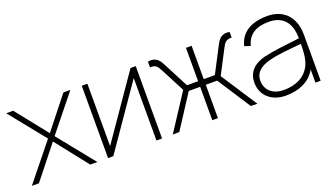

<svg xmlns="http://www.w3.org/2000/svg" viewBox="-57 -982 2434 1403"><g transform="rotate(-20 1159.5 -281.0)"><path d="M514.6 -562.5H460.4L265.6 -316.7L69.8 -562.5H15.6L239.6 -284.4L10.4 0H65.6L265.6 -252.1L464.6 0H519.8L290.6 -284.4Z M1022.9 -562.5H982.3L646.9 -77.1V-562.5H603.1V0H643.8L979.2 -485.4V0H1022.9Z M1106.3 0 1157.3 -1 1325 -259.4H1413.5V0H1457.3V-259.4H1545.8L1713.5 -1L1764.6 0L1581.3 -281.2L1676 -463.5C1688.5 -486.5 1694.8 -499 1706.3 -507.3C1717.7 -515.6 1730.2 -519.8 1753.1 -518.8V-562.5C1724 -568.8 1697.9 -563.5 1677.1 -544.8C1658.3 -527.1 1652.1 -510.4 1637.5 -483.3L1543.8 -303.1H1457.3V-562.5H1413.5V-303.1H1327.1L1233.3 -483.3C1218.8 -510.4 1212.5 -527.1 1193.8 -544.8C1172.9 -563.5 1146.9 -568.8 1117.7 -562.5V-518.8C1140.6 -519.8 1153.1 -515.6 1164.6 -507.3C1176 -499 1182.3 -486.5 1194.8 -463.5L1289.6 -281.2Z M2256.2 0V-352.1C2256.2 -381.2 2254.2 -407.3 2246.9 -434.4C2221.9 -525 2153.1 -578.1 2049 -578.1C1929.2 -578.1 1840.6 -531.2 1817.7 -428.1L1863.5 -413.5C1886.5 -502.1 1953.1 -534.4 2045.8 -534.4C2156.2 -534.4 2212.5 -466.7 2212.5 -345.8C2106.2 -332.3 2018.8 -325 1937.5 -306.2C1835.4 -282.3 1795.8 -221.9 1795.8 -152.1C1795.8 -47.9 1876 15.6 1980.2 15.6C2081.2 15.6 2168.8 -18.8 2215.6 -102.1V0ZM2187.5 -139.6C2150 -63.5 2076 -28.1 1981.2 -28.1C1900 -28.1 1841.7 -72.9 1841.7 -152.1C1841.7 -210.4 1884.4 -247.9 1952.1 -266.7C2029.2 -288.5 2112.5 -292.7 2212.5 -303.1C2212.5 -261.5 2211.5 -188.5 2187.5 -139.6Z"/></g></svg>

Font: Manrope3 Thin
Style: Regular
Weight: 100
Width: 4
Designer: Mikhail Sharanda
Foundry: Mikhail Sharanda
Version: Version 3.000;PS 003.000;hotconv 1.0.88;makeotf.lib2.5.64775